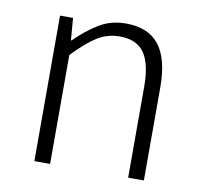

<svg xmlns="http://www.w3.org/2000/svg" viewBox="-62 -559 658 625"><g transform="rotate(10 267.0 -246.5)"><path d="M90 0V-481H133L139 -408H141Q177 -444 216.5 -468.5Q256 -493 306 -493Q381 -493 416.5 -447Q452 -401 452 -308V0H400V-301Q400 -376 375 -412Q350 -448 294 -448Q252 -448 218 -426Q184 -404 142 -360V0Z"/></g></svg>

Font: Assistant Light
Style: Regular
Weight: 300
Designer: Hebrew By Ben Nathan, Latin by Paul Hunt
Version: Version 3.000